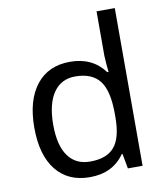

<svg xmlns="http://www.w3.org/2000/svg" viewBox="-85 -831 786 911"><g transform="rotate(-10 307.5 -375.0)"><path d="M274.9 9.8Q170.4 9.8 112.8 -62.5Q55.2 -134.8 55.2 -267.1Q55.2 -398.4 113 -472.2Q170.9 -545.9 275.9 -545.9Q383.8 -545.9 441.9 -466.8H448.2Q446.8 -476.6 444.3 -506.1Q441.9 -535.6 441.9 -545.9V-759.8H529.8V0H459L445.8 -71.8H441.9Q385.7 9.8 274.9 9.8ZM289.1 -63Q369.1 -63 406 -106.7Q442.9 -150.4 442.9 -250V-266.1Q442.9 -377.9 405.5 -425.5Q368.2 -473.1 288.1 -473.1Q220.2 -473.1 183.1 -419.2Q146 -365.2 146 -265.1Q146 -165.5 182.9 -114.3Q219.7 -63 289.1 -63Z"/></g></svg>

Font: NotoPenekeko
Style: Regular
Weight: 400
Designer: Monotype Design team
Foundry: Monotype Imaging Inc.
Version: Version 1.04